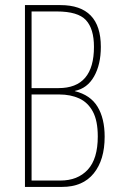

<svg xmlns="http://www.w3.org/2000/svg" viewBox="-20 -734 470 754"><path d="M217 -714Q376 -714 376 -550Q376 -481 349.5 -434Q323 -387 274 -377V-376Q335 -361 363 -315Q391 -269 391 -197Q391 -106 348 -53Q305 0 224 0H78V-714ZM210 -388Q349 -388 349 -550Q349 -621 317.5 -655Q286 -689 203 -689H104V-388ZM104 -363V-25H217Q285 -25 324.5 -67.5Q364 -110 364 -198Q364 -260 344.5 -296Q325 -332 291 -347.5Q257 -363 213 -363Z"/></svg>

Font: Noto Sans ExtraCondensed Thin
Style: Regular
Weight: 100
Width: 2
Designer: Monotype Design Team
Foundry: Monotype Imaging Inc.
Version: Version 2.013; ttfautohint (v1.8.4.7-5d5b)